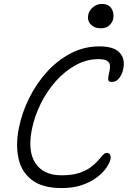

<svg xmlns="http://www.w3.org/2000/svg" viewBox="-20 -947 650 977"><path d="M294 10Q196 10 142.5 -31Q89 -72 74 -141.5Q59 -211 76 -295Q92 -376 130 -451Q168 -526 222 -584.5Q276 -643 343 -677Q410 -711 485 -711Q559 -711 588.5 -679.5Q618 -648 607 -595Q602 -570 587 -550Q572 -530 549 -530Q534 -530 531.5 -538.5Q529 -547 532 -560.5Q535 -574 538 -590Q541 -604 539 -617Q537 -630 524 -638Q511 -646 480 -646Q421 -646 366 -616Q311 -586 265.5 -535.5Q220 -485 188 -421Q156 -357 142 -288Q120 -176 161 -115.5Q202 -55 293 -55Q346 -55 381.5 -66.5Q417 -78 440 -95Q463 -112 478 -129Q493 -146 503 -157.5Q513 -169 523 -169Q535 -169 540 -159.5Q545 -150 542 -136Q538 -118 521 -93Q504 -68 473 -44.5Q442 -21 397.5 -5.5Q353 10 294 10ZM492 -803Q460 -803 441.5 -823Q423 -843 429 -872Q434 -895 454 -911Q474 -927 498 -927Q533 -927 547.5 -903.5Q562 -880 556 -851Q553 -835 537.5 -819Q522 -803 492 -803Z"/></svg>

Font: Shantell Sans Normal
Style: Italic
Weight: 300
Italic angle: -11.31°
Designer: Stephen Nixon, Anya Danilova, Shantell Martin
Foundry: Arrow Type
Version: Version 1.008;[a672d596b]